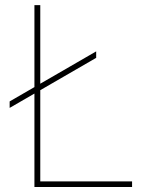

<svg xmlns="http://www.w3.org/2000/svg" viewBox="-20 -748 600 768"><path d="M117.7 0V-727.5H141.1V-22.5H508.3V0ZM18.6 -316.4V-342.3L364.7 -542.5V-516.6Z"/></svg>

Font: Inter 20pt Thin
Style: Regular
Weight: 250
Version: Version 4.001;git-66647c0bb